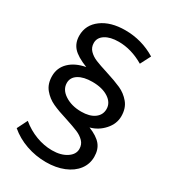

<svg xmlns="http://www.w3.org/2000/svg" viewBox="-189 -790 863 970"><g transform="rotate(30 242.0 -305.0)"><path d="M252 -627Q203 -627 174 -608.5Q145 -590 145 -559Q145 -533 162 -515.5Q179 -498 204.5 -487.5Q230 -477 275 -463Q332 -445 366.5 -429.5Q401 -414 426 -384Q451 -354 451 -307Q451 -263 418.5 -226.5Q386 -190 340 -178Q390 -158 412.5 -131Q435 -104 435 -61Q435 -19 410 14Q385 47 339.5 65.5Q294 84 236 84Q176 84 120.5 64.5Q65 45 23 9L53 -51Q93 -18 139.5 -0.5Q186 17 233 17Q284 17 317 -4.5Q350 -26 350 -58Q350 -84 333 -101.5Q316 -119 291 -129.5Q266 -140 220 -155Q164 -172 129.5 -188Q95 -204 70.5 -233.5Q46 -263 46 -309Q46 -357 80 -390Q114 -423 173 -434Q112 -458 87.5 -485.5Q63 -513 63 -555Q63 -617 115 -655.5Q167 -694 252 -694Q348 -694 430 -644L399 -584Q326 -627 252 -627ZM128 -316Q128 -277 167.5 -251.5Q207 -226 263 -226Q312 -226 340 -246.5Q368 -267 368 -301Q368 -338 332 -361.5Q296 -385 238 -385Q187 -385 157.5 -366.5Q128 -348 128 -316Z"/></g></svg>

Font: Montserrat arm2
Style: Regular
Weight: 400
Designer: Julieta Ulanovsky
Foundry: Julieta Ulanovsky
Version: Version 6.000